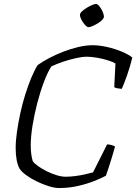

<svg xmlns="http://www.w3.org/2000/svg" viewBox="-20 -948 687 968"><path d="M278 0Q255 0 225 -9.5Q195 -19 165 -33.5Q135 -48 112 -65Q89 -82 79 -97Q69 -115 64 -141.5Q59 -168 59 -202Q59 -238 65.5 -283.5Q72 -329 82.5 -377.5Q93 -426 107.5 -472Q122 -518 138 -556.5Q154 -595 170 -620Q195 -638 228.5 -655.5Q262 -673 299.5 -687.5Q337 -702 375 -711Q413 -720 447 -720Q481 -720 520.5 -711Q560 -702 594.5 -687.5Q629 -673 647 -658Q636 -612 620.5 -568Q605 -524 594 -500Q581 -501 570.5 -503Q560 -505 556 -509L562 -628Q549 -636 523.5 -644Q498 -652 469 -657Q440 -662 418 -662Q394 -662 361 -654.5Q328 -647 295.5 -636Q263 -625 239 -613Q220 -584 201.5 -535Q183 -486 168 -428.5Q153 -371 144 -315Q135 -259 135 -215Q135 -188 138 -168.5Q141 -149 145 -136Q153 -124 172 -110.5Q191 -97 216 -84.5Q241 -72 266 -64.5Q291 -57 311 -57Q334 -57 360.5 -60.5Q387 -64 411 -69.5Q435 -75 449 -79L520 -220Q531 -220 543 -216.5Q555 -213 560 -209Q553 -184 544.5 -156Q536 -128 528 -103.5Q520 -79 514 -62Q492 -50 455.5 -35.5Q419 -21 373.5 -10.5Q328 0 278 0ZM426 -811Q419 -811 408.5 -822.5Q398 -834 390.5 -848.5Q383 -863 383 -873Q383 -881 393 -890.5Q403 -900 417 -908.5Q431 -917 444 -922.5Q457 -928 464 -928Q472 -928 481.5 -916Q491 -904 497.5 -889Q504 -874 504 -864Q504 -857 495 -847.5Q486 -838 472.5 -830Q459 -822 446.5 -816.5Q434 -811 426 -811Z"/></svg>

Font: Texturina 12pt Thin
Style: Italic
Weight: 250
Italic angle: -11°
Designer: Guillermo Torres Carreño
Foundry: Omnibus-Type
Version: Version 1.002